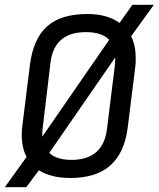

<svg xmlns="http://www.w3.org/2000/svg" viewBox="-35 -725 657 795"><path d="M508 -575Q527 -537 527 -484Q527 -460 525 -447L494 -198Q481 -93 422.5 -40.5Q364 12 256 12Q177 12 126 -20L74 50H-15L75 -75Q55 -113 55 -167Q55 -187 58 -208L89 -457Q103 -565 160 -616Q217 -667 327 -667Q409 -667 460 -630L513 -705H602ZM174 -465 142 -197Q139 -174 140 -159L417 -560Q387 -592 321 -592Q189 -592 174 -465ZM169 -92Q199 -63 261 -63Q392 -63 408 -191L441 -458Q442 -468 442 -487Z"/></svg>

Font: Ropa Sans
Style: Italic
Weight: 400
Version: Version 1.100